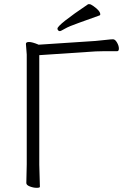

<svg xmlns="http://www.w3.org/2000/svg" viewBox="-20 -895 613 919"><path d="M255 -758Q255 -776 402 -875H409Q414 -875 427 -866Q460 -843 460 -826Q460 -822 456 -821Q407 -803 358.5 -786Q310 -769 290.5 -757.5Q271 -746 266.5 -746Q262 -746 258.5 -749.5Q255 -753 255 -758ZM106 -19 108 -108V-634L104 -685Q104 -694 119 -694Q134 -694 163 -682L164 -681L437 -699Q461 -701 486 -704Q511 -707 521 -707Q531 -707 540 -691.5Q549 -676 549 -663Q549 -650 541 -650H479Q452 -650 438 -649L168 -631V-107L171 -1Q171 4 155.5 4Q140 4 123 -2.5Q106 -9 106 -19ZM104 -685Z"/></svg>

Font: ToneOZ-Pinyin-WenKai-Light
Style: Light
Weight: 300
Designer: Fontworks Inc.
Foundry: ToneOZ
Version: Version 0.240331